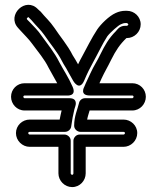

<svg xmlns="http://www.w3.org/2000/svg" viewBox="-20 -710 639 782"><path d="M101 -162C98 -162 95 -165 95 -168C95 -171 98 -173 101 -173H245C258 -173 269 -184 270 -195C273 -219 278 -244 283 -265L287 -278C288 -281 297 -310 263 -310H80C78 -310 75 -313 75 -316C75 -319 78 -321 80 -321H253C253 -321 293 -317 276 -356C259 -395 239 -424 222 -456C201 -498 173 -531 151 -562C134 -588 116 -603 100 -621L91 -630C88 -634 89 -635 92 -638C96 -642 96 -640 99 -637L108 -628C129 -603 146 -588 160 -568C185 -531 214 -498 232 -462C241 -444 248 -436 255 -422C264 -405 270 -396 278 -381C278 -381 303 -336 323 -382C336 -413 346 -432 359 -456C379 -492 398 -533 417 -562C429 -578 462 -607 472 -611C479 -614 484 -616 490 -616H497C499 -616 503 -611 503 -610C503 -609 499 -605 497 -605H490C466 -605 457 -588 452 -583C422 -553 407 -525 389 -489C377 -463 362 -442 348 -411C342 -398 336 -385 329 -370L323 -356C323 -356 303 -321 346 -321H519C521 -321 524 -319 524 -316C524 -313 521 -310 519 -310H326C314 -310 304 -301 302 -291C296 -265 282 -237 282 -198C282 -183 296 -173 307 -173H483C486 -173 489 -171 489 -168C489 -165 486 -162 483 -162H304C289 -162 279 -148 279 -137V-4C279 -1 277 2 274 2C271 2 268 -1 268 -4V-137C268 -152 254 -162 243 -162ZM101 -112H218V-4C218 26 243 52 274 52C305 52 329 26 329 -4V-112H483C513 -112 539 -137 539 -168C539 -199 513 -223 483 -223H335C337 -235 341 -246 345 -260H519C550 -260 574 -286 574 -316C574 -346 550 -371 519 -371H385C388 -377 391 -385 394 -391C406 -417 419 -438 433 -467C452 -505 468 -529 495 -555H497C527 -555 553 -580 553 -611C553 -642 527 -666 497 -666H490C477 -666 464 -663 451 -657C424 -645 390 -611 376 -590C353 -555 334 -516 315 -481C309 -471 304 -460 298 -448C290 -463 284 -472 276 -485C255 -527 224 -562 202 -596C183 -624 163 -641 147 -661C147 -662 146 -662 145 -663L135 -672C85 -726 6 -649 53 -597L62 -587C82 -565 97 -551 110 -533C135 -499 161 -469 178 -434C191 -410 201 -392 213 -371H80C49 -371 25 -346 25 -316C25 -286 49 -260 80 -260H231C229 -250 225 -236 223 -223H101C71 -223 45 -199 45 -168C45 -137 71 -112 101 -112Z"/></svg>

Font: Blanket
Style: Outline
Weight: 400
Foundry: Cannot Into Space Fonts
Version: Version 0.9